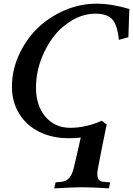

<svg xmlns="http://www.w3.org/2000/svg" viewBox="-20 -755 729 1052"><path d="M276.9 277.3 284.7 244.1 320.3 240.7Q367.7 234.9 383.8 166.5Q385.7 157.7 398.2 105.7Q410.6 53.7 422.4 -1Q382.3 2.4 356.9 2.4Q266.1 2.4 195.3 -32.7Q124.5 -67.9 85 -132.3Q45.4 -196.8 45.4 -280.8Q45.4 -369.6 83.5 -453.6Q121.6 -537.6 184.3 -599.1Q247.1 -660.6 332.8 -697.8Q418.5 -734.9 509.3 -734.9Q590.8 -734.9 689 -705.6Q688 -692.9 687.3 -671.1Q686.5 -649.4 685.5 -613Q684.6 -576.7 683.6 -551.3L631.3 -536.6Q623.5 -617.7 595.2 -648.9Q566.9 -680.2 502 -680.2Q400.4 -680.2 306.2 -591.3Q249 -533.7 213.1 -448.7Q177.2 -363.8 177.2 -275.9Q177.2 -175.8 229.2 -115.2Q281.2 -54.7 364.7 -54.7Q410.6 -54.7 456.8 -65.9Q502.9 -77.1 537.1 -93.8L564.9 -73.2L562.5 -63V-63.5Q531.2 88.4 516.1 170.9Q513.2 189.5 513.2 198.2Q513.2 237.8 544.4 240.7H543.9Q547.9 241.2 564.2 242.7Q580.6 244.1 583.5 244.1L576.7 276.9Q482.9 271 430.2 271Q381.8 271 276.9 277.3Z"/></svg>

Font: Flanker
Style: Bold Italic
Weight: 700
Italic angle: -12°
Designer: Flanker
Version: Version 2.000